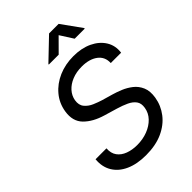

<svg xmlns="http://www.w3.org/2000/svg" viewBox="-272 -1057 1185 1185"><g transform="rotate(-45 320.5 -464.5)"><path d="M280.8 12.7Q202.6 12.7 147 -12.5Q91.3 -37.6 64 -83.5Q36.6 -129.4 42.5 -190.4H137.7Q134.8 -149.4 154.3 -122.8Q173.8 -96.2 208.7 -83.3Q243.7 -70.3 286.6 -70.3Q335.9 -70.3 377.9 -86.4Q419.9 -102.5 447.8 -131.6Q475.6 -160.6 481.9 -199.7Q487.8 -234.9 471.9 -256.6Q456.1 -278.3 425.8 -292.5Q395.5 -306.6 357.4 -317.9L273.4 -342.8Q195.3 -365.7 151.1 -410.6Q106.9 -455.6 119.1 -531.7Q128.9 -593.3 167.7 -639.6Q206.5 -686 265.6 -711.7Q324.7 -737.3 395.5 -737.3Q466.3 -737.3 519.3 -712.2Q572.3 -687 599.4 -643.3Q626.5 -599.6 619.1 -543.9H528.8Q531.2 -596.7 491.7 -626Q452.1 -655.3 386.7 -655.3Q339.4 -655.3 301.8 -640.1Q264.2 -625 240.2 -598.4Q216.3 -571.8 210.4 -538.1Q204.1 -500 223.4 -476.6Q242.7 -453.1 273.2 -440.2Q303.7 -427.2 329.6 -419.4L398.9 -399.4Q426.3 -391.6 459.2 -378.2Q492.2 -364.7 521 -342.3Q549.8 -319.8 564.9 -284.7Q580.1 -249.5 571.8 -198.2Q562 -138.7 525.1 -90.8Q488.3 -43 426.8 -15.1Q365.2 12.7 280.8 12.7ZM337.9 -807.6H251.5L252.4 -812L388.7 -942.4H472.2L565.9 -812L564.9 -807.6H477.5L422.9 -893.1Z"/></g></svg>

Font: Inter Variable
Style: Italic
Weight: 400
Italic angle: -9.39999°
Designer: Rasmus Andersson
Foundry: rsms
Version: Version 4.001;git-9221beed3